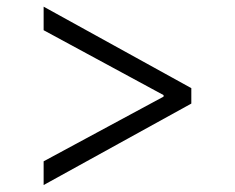

<svg xmlns="http://www.w3.org/2000/svg" viewBox="-20 -566 691 565"><path d="M543 -261.2 108.4 -21.5V-91.3L461.4 -281.7V-286.1L108.4 -477.1V-546.4L543 -306.6Z"/></svg>

Font: Interop Light
Style: Regular
Weight: 300
Designer: Rasmus Andersson, Google, Jang Haemin
Foundry: jhaemin
Version: Version 1.007